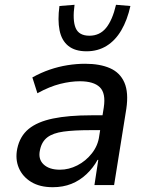

<svg xmlns="http://www.w3.org/2000/svg" viewBox="-20 -772 618 801"><path d="M200 9Q146 9 110 -13Q74 -35 58.5 -71.5Q43 -108 52 -152Q63 -204 99.5 -234Q136 -264 201 -277.5Q266 -291 361 -291H423L414 -229H355Q289 -229 245 -223Q201 -217 177.5 -199Q154 -181 147 -147Q138 -109 161.5 -86.5Q185 -64 230 -64Q267 -64 302.5 -82Q338 -100 363.5 -132.5Q389 -165 394 -205L413 -324Q422 -383 396.5 -408Q371 -433 313 -433Q275 -433 231 -422Q187 -411 136 -383L115 -449Q151 -469 187.5 -481.5Q224 -494 261.5 -500Q299 -506 335 -506Q397 -506 439 -487.5Q481 -469 499 -427.5Q517 -386 507 -318L456 0H374L390 -105H387Q369 -72 341 -45.5Q313 -19 278 -5Q243 9 200 9ZM341 -558Q293 -558 265 -580.5Q237 -603 228.5 -645.5Q220 -688 228 -747L291 -752Q282 -688 295.5 -655.5Q309 -623 353 -623Q396 -623 422.5 -655.5Q449 -688 464 -752L524 -747Q511 -688 486 -645.5Q461 -603 424.5 -580.5Q388 -558 341 -558Z"/></svg>

Font: Nunito Sans 7pt SemiCondensed Medium
Style: Italic
Weight: 500
Width: 4
Italic angle: -9°
Designer: Vernon Adams
Foundry: Vernon Adams
Version: Version 3.101;gftools[0.9.27]